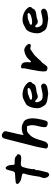

<svg xmlns="http://www.w3.org/2000/svg" viewBox="784 -1346 580 2189"><g transform="rotate(-90 1074.5 -252.0)"><path d="M409 -335Q411 -325 405.5 -316Q400 -307 389 -304Q370 -298 345 -301.5Q320 -305 294 -305Q284 -305 275.5 -298.5Q267 -292 264 -283Q257 -262 250.5 -234.5Q244 -207 241 -182.5Q238 -158 239 -145Q239 -139 234 -139Q229 -139 229 -134Q231 -109 221.5 -75.5Q212 -42 205 -9Q203 6 190 14Q179 22 165 15Q138 -4 139 -45Q139 -53 144.5 -65.5Q150 -78 153 -89Q155 -100 158.5 -122.5Q162 -145 166.5 -172Q171 -199 176.5 -223Q182 -247 188 -260Q189 -265 189.5 -269Q190 -273 190 -278Q188 -289 178 -291Q165 -293 150.5 -296.5Q136 -300 123 -303Q110 -304 98 -315Q93 -320 86 -323.5Q79 -327 75 -334Q68 -342 73 -352Q78 -362 88 -363Q111 -367 135.5 -368Q160 -369 188 -371Q198 -371 206 -378Q214 -385 216 -395Q222 -416 226 -433Q230 -450 236 -466Q240 -475 248.5 -477Q257 -479 264 -474Q278 -460 284 -439Q290 -418 288 -395Q287 -387 292.5 -381Q298 -375 306 -375Q332 -377 356 -373.5Q380 -370 393 -353Q395 -347 401 -349Q408 -349 408 -343Q408 -341 408.5 -339Q409 -337 409 -335Z M792 -19Q790 -9 781.5 -3.5Q773 2 764 1H754Q743 0 732 -8Q721 -14 719.5 -20Q718 -26 719 -45Q721 -73 729 -100Q737 -127 740.5 -159Q744 -191 732 -231Q732 -234 719.5 -234Q707 -234 699 -235Q681 -237 667 -231Q647 -222 621 -192.5Q595 -163 576 -99Q575 -95 568.5 -74Q562 -53 555 -33Q548 -12 529 0Q521 5 511 5Q495 6 484 -2.5Q473 -11 476 -24Q480 -53 487 -84.5Q494 -116 499 -140Q500 -141 500 -145Q502 -152 509.5 -181Q517 -210 527.5 -252Q538 -294 549.5 -339.5Q561 -385 571.5 -426.5Q582 -468 590 -496Q597 -519 620 -521Q631 -523 640.5 -518.5Q650 -514 660 -506Q676 -493 671 -469Q666 -442 657.5 -408.5Q649 -375 641.5 -342Q634 -309 630 -283Q629 -278 633 -276Q637 -274 641 -278Q649 -285 661 -288Q697 -296 718.5 -294.5Q740 -293 759 -283Q761 -282 762.5 -281Q764 -280 765 -279Q792 -270 804 -246.5Q816 -223 818.5 -192Q821 -161 816.5 -128Q812 -95 805 -66.5Q798 -38 792 -19Z M1229 -219Q1243 -198 1227 -180Q1226 -180 1225.5 -179.5Q1225 -179 1224 -179Q1216 -171 1213 -161Q1205 -145 1189 -138.5Q1173 -132 1154 -130Q1135 -128 1118 -125Q1107 -122 1098 -118.5Q1089 -115 1079 -113Q1055 -107 1039 -123Q1035 -127 1031 -130.5Q1027 -134 1023 -138Q1017 -143 1010 -140.5Q1003 -138 1003 -130Q1001 -111 1011.5 -91.5Q1022 -72 1035 -64Q1054 -55 1079 -56Q1104 -57 1130 -63Q1156 -69 1177 -73Q1185 -75 1194.5 -72Q1204 -69 1209 -61Q1210 -60 1211.5 -58Q1213 -56 1213 -54Q1218 -44 1214.5 -34Q1211 -24 1202 -19Q1202 -18 1201 -18Q1200 -18 1199 -16Q1195 -12 1189 -9.5Q1183 -7 1178 -5Q1161 -1 1145.5 1.5Q1130 4 1110 6Q1102 9 1094 6Q1069 2 1042 -1Q1015 -4 992.5 -14.5Q970 -25 957 -51Q956 -53 954.5 -55Q953 -57 952 -60Q936 -82 935 -115.5Q934 -149 944 -182Q954 -215 969 -234Q980 -247 994 -252.5Q1008 -258 1024 -268Q1057 -287 1097 -285.5Q1137 -284 1173 -266.5Q1209 -249 1229 -219ZM1164 -221Q1163 -224 1160 -225.5Q1157 -227 1154 -228Q1139 -228 1118.5 -226.5Q1098 -225 1095 -223Q1093 -221 1087 -219Q1074 -213 1060.5 -209.5Q1047 -206 1037 -199Q1030 -195 1032.5 -187Q1035 -179 1043 -178Q1069 -174 1097 -179.5Q1125 -185 1147 -195Q1156 -201 1164 -209Q1169 -216 1164 -221Z M1666 -218Q1671 -208 1664.5 -199Q1658 -190 1648 -191Q1637 -193 1624.5 -195.5Q1612 -198 1604 -195Q1603 -194 1590.5 -184Q1578 -174 1568 -169Q1547 -158 1531.5 -140.5Q1516 -123 1500 -108Q1496 -103 1491.5 -98.5Q1487 -94 1483 -89Q1479 -82 1473 -77.5Q1467 -73 1461 -68Q1456 -64 1451.5 -58.5Q1447 -53 1444 -48Q1438 -37 1430.5 -28.5Q1423 -20 1415 -11Q1410 -4 1400.5 -2Q1391 0 1383 -3Q1377 -6 1370 -6Q1356 -9 1354.5 -35.5Q1353 -62 1359 -101.5Q1365 -141 1373.5 -183.5Q1382 -226 1389 -261Q1391 -272 1389 -281Q1387 -290 1393 -297Q1399 -304 1408 -303Q1426 -301 1439 -293Q1452 -285 1457.5 -264Q1463 -243 1458 -200Q1457 -193 1463.5 -190.5Q1470 -188 1474 -194Q1505 -233 1534 -247Q1563 -261 1588 -265Q1605 -269 1624 -259Q1638 -252 1649.5 -241.5Q1661 -231 1666 -218Z M2083 -219Q2097 -198 2081 -180Q2080 -180 2079.5 -179.5Q2079 -179 2078 -179Q2070 -171 2067 -161Q2059 -145 2043 -138.5Q2027 -132 2008 -130Q1989 -128 1972 -125Q1961 -122 1952 -118.5Q1943 -115 1933 -113Q1909 -107 1893 -123Q1889 -127 1885 -130.5Q1881 -134 1877 -138Q1871 -143 1864 -140.5Q1857 -138 1857 -130Q1855 -111 1865.5 -91.5Q1876 -72 1889 -64Q1908 -55 1933 -56Q1958 -57 1984 -63Q2010 -69 2031 -73Q2039 -75 2048.5 -72Q2058 -69 2063 -61Q2064 -60 2065.5 -58Q2067 -56 2067 -54Q2072 -44 2068.5 -34Q2065 -24 2056 -19Q2056 -18 2055 -18Q2054 -18 2053 -16Q2049 -12 2043 -9.5Q2037 -7 2032 -5Q2015 -1 1999.5 1.5Q1984 4 1964 6Q1956 9 1948 6Q1923 2 1896 -1Q1869 -4 1846.5 -14.5Q1824 -25 1811 -51Q1810 -53 1808.5 -55Q1807 -57 1806 -60Q1790 -82 1789 -115.5Q1788 -149 1798 -182Q1808 -215 1823 -234Q1834 -247 1848 -252.5Q1862 -258 1878 -268Q1911 -287 1951 -285.5Q1991 -284 2027 -266.5Q2063 -249 2083 -219ZM2018 -221Q2017 -224 2014 -225.5Q2011 -227 2008 -228Q1993 -228 1972.5 -226.5Q1952 -225 1949 -223Q1947 -221 1941 -219Q1928 -213 1914.5 -209.5Q1901 -206 1891 -199Q1884 -195 1886.5 -187Q1889 -179 1897 -178Q1923 -174 1951 -179.5Q1979 -185 2001 -195Q2010 -201 2018 -209Q2023 -216 2018 -221Z"/></g></svg>

Font: Slackside One
Style: Regular
Weight: 400
Version: Version 1.000